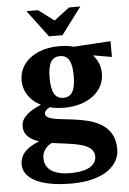

<svg xmlns="http://www.w3.org/2000/svg" viewBox="-64 -774 725 1079"><g transform="rotate(-5 299.0 -234.5)"><path d="M292 -225C245 -225 224 -261 224 -343C224 -424 245 -460 292 -460C339 -460 360 -424 360 -343C360 -261 339 -225 292 -225ZM25 128C25 200 105 259 296 259C485 259 568 176 568 89C568 -165 180 -64 180 -146C180 -158 192 -170 211 -179C235 -172 263 -169 292 -169C426 -169 519 -241 519 -343C519 -384 504 -419 478 -448L583 -430V-519L374 -506C349 -513 321 -516 292 -516C159 -516 66 -445 66 -343C66 -279 102 -227 162 -197C102 -172 49 -138 49 -85C49 -35 85 -9 134 7C61 35 25 74 25 128ZM127 -728 241 -576H317L431 -728H367L280 -662L192 -728ZM150 104C150 67 171 39 204 22C313 39 441 40 441 118C441 168 393 200 294 200C180 200 150 150 150 104Z"/></g></svg>

Font: LT Superior Serif ExtraBold
Style: Regular
Weight: 800
Designer: Daniel Lyons
Foundry: LyonsType
Version: Version 2.120;FEAKit 1.0